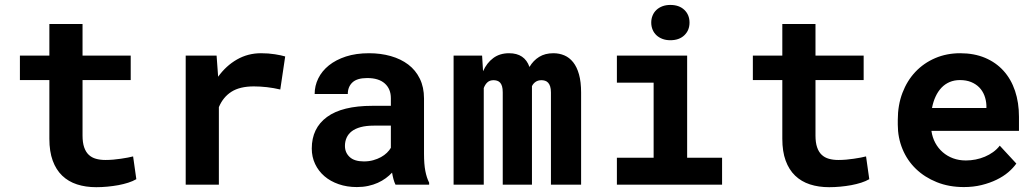

<svg xmlns="http://www.w3.org/2000/svg" viewBox="-20 -756 4241 786"><path d="M317.9 -657.7V-528.3H515.1V-428.2H317.9V-201.2Q317.9 -172.4 324.5 -153.1Q331.1 -133.8 343.3 -122.3Q355.5 -110.8 372.8 -106Q390.1 -101.1 411.6 -101.1Q427.2 -101.1 443.6 -102.5Q460 -104 474.9 -106.2Q489.7 -108.4 502.7 -110.8Q515.6 -113.3 524.9 -115.7L538.1 -22.5Q523.9 -14.2 504.9 -8.1Q485.8 -2 464.4 2Q442.9 5.9 419.7 8.1Q396.5 10.3 374 10.3Q330.6 10.3 295.2 -1.2Q259.8 -12.7 234.6 -36.9Q209.5 -61 195.8 -98.4Q182.1 -135.7 182.1 -188V-428.2H61.5V-528.3H182.1V-657.7Z M1048.3 -538.1Q1079.1 -538.1 1105.2 -533.9Q1131.3 -529.8 1147.5 -524.9L1127.4 -389.6Q1100.6 -396 1072.5 -399.2Q1044.4 -402.3 1019 -402.3Q961.9 -402.3 927.5 -380.4Q893.1 -358.4 876 -317.4V0H740.2V-528.3H866.7L873 -441.9Q905.3 -486.8 950.2 -512.5Q995.1 -538.1 1048.3 -538.1Z M1599.1 0Q1594.2 -9.8 1590.8 -22.5Q1587.4 -35.2 1585 -49.3Q1573.7 -37.1 1559.1 -26.4Q1544.4 -15.6 1526.6 -7.6Q1508.8 0.5 1487.3 5.1Q1465.8 9.8 1440.9 9.8Q1400.4 9.8 1366.5 -2Q1332.5 -13.7 1308.1 -34.7Q1283.7 -55.7 1270 -84.7Q1256.3 -113.8 1256.3 -147.9Q1256.3 -231.4 1318.6 -277.1Q1380.9 -322.8 1504.4 -322.8H1580.1V-354Q1580.1 -392.1 1555.2 -414.3Q1530.3 -436.5 1483.4 -436.5Q1441.9 -436.5 1422.9 -418.7Q1403.8 -400.9 1403.8 -371.1H1268.1Q1268.1 -404.8 1283 -435.1Q1297.9 -465.3 1326.4 -488.3Q1355 -511.2 1396.2 -524.7Q1437.5 -538.1 1490.7 -538.1Q1538.6 -538.1 1579.8 -526.4Q1621.1 -514.6 1651.4 -491.7Q1681.6 -468.8 1698.7 -433.8Q1715.8 -398.9 1715.8 -353V-126.5Q1715.8 -84 1721.2 -56.2Q1726.6 -28.3 1736.8 -8.3V0ZM1469.7 -95.2Q1490.2 -95.2 1507.8 -100.1Q1525.4 -105 1539.6 -112.8Q1553.7 -120.6 1564 -130.6Q1574.2 -140.6 1580.1 -150.9V-241.7H1510.7Q1479 -241.7 1456.5 -235.6Q1434.1 -229.5 1419.9 -218.5Q1405.8 -207.5 1398.9 -192.1Q1392.1 -176.8 1392.1 -158.7Q1392.1 -131.3 1411.4 -113.3Q1430.7 -95.2 1469.7 -95.2Z M1953.6 -528.3 1957.5 -464.4Q1972.7 -498.5 1999.3 -518.3Q2025.9 -538.1 2064 -538.1Q2127.9 -538.1 2147.5 -481.9Q2163.1 -508.3 2187.3 -523.2Q2211.4 -538.1 2245.6 -538.1Q2269.5 -538.1 2290.3 -529.3Q2311 -520.5 2326.4 -501.2Q2341.8 -481.9 2350.3 -451.4Q2358.9 -420.9 2358.9 -377V0H2235.4V-377.4Q2235.4 -392.6 2232.2 -402.3Q2229 -412.1 2223.6 -417.7Q2218.3 -423.3 2211.2 -425.5Q2204.1 -427.7 2196.8 -427.7Q2182.6 -427.7 2172.9 -421.1Q2163.1 -414.6 2157.7 -403.3V0H2038.1V-377.9Q2038.1 -393.1 2035.2 -402.8Q2032.2 -412.6 2027.1 -418Q2022 -423.3 2015.1 -425.5Q2008.3 -427.7 2000.5 -427.7Q1984.9 -427.7 1975.3 -418.9Q1965.8 -410.2 1960.4 -395.5V0H1836.9V-528.3Z M2505.4 -528.3H2793V-110.4H2936V0H2505.4V-110.4H2655.8V-417.5H2505.4ZM2646 -663.6Q2646 -679.2 2651.6 -692.6Q2657.2 -706.1 2667.5 -715.6Q2677.7 -725.1 2692.1 -730.5Q2706.5 -735.8 2724.1 -735.8Q2760.3 -735.8 2781.5 -715.6Q2802.7 -695.3 2802.7 -663.6Q2802.7 -631.8 2781.5 -611.6Q2760.3 -591.3 2724.1 -591.3Q2706.5 -591.3 2692.1 -596.7Q2677.7 -602.1 2667.5 -611.6Q2657.2 -621.1 2651.6 -634.5Q2646 -647.9 2646 -663.6Z M3318.4 -657.7V-528.3H3515.6V-428.2H3318.4V-201.2Q3318.4 -172.4 3325 -153.1Q3331.5 -133.8 3343.8 -122.3Q3356 -110.8 3373.3 -106Q3390.6 -101.1 3412.1 -101.1Q3427.7 -101.1 3444.1 -102.5Q3460.4 -104 3475.3 -106.2Q3490.2 -108.4 3503.2 -110.8Q3516.1 -113.3 3525.4 -115.7L3538.6 -22.5Q3524.4 -14.2 3505.4 -8.1Q3486.3 -2 3464.8 2Q3443.4 5.9 3420.2 8.1Q3397 10.3 3374.5 10.3Q3331.1 10.3 3295.7 -1.2Q3260.3 -12.7 3235.1 -36.9Q3210 -61 3196.3 -98.4Q3182.6 -135.7 3182.6 -188V-428.2H3062V-528.3H3182.6V-657.7Z M3925.8 9.8Q3864.7 9.8 3814.9 -10.3Q3765.1 -30.3 3729.5 -64.7Q3693.8 -99.1 3674.6 -145.8Q3655.3 -192.4 3655.3 -245.6V-265.1Q3655.3 -325.7 3674.3 -375.7Q3693.4 -425.8 3727.5 -461.9Q3761.7 -498 3808.6 -518.1Q3855.5 -538.1 3910.6 -538.1Q3967.8 -538.1 4012.5 -519.3Q4057.1 -500.5 4088.1 -466.3Q4119.1 -432.1 4135.3 -384Q4151.4 -335.9 4151.4 -277.8V-220.2H3793Q3796.9 -193.4 3808.8 -171.1Q3820.8 -148.9 3839.4 -132.8Q3857.9 -116.7 3881.8 -107.9Q3905.8 -99.1 3934.1 -99.1Q3954.1 -99.1 3973.9 -103Q3993.7 -106.9 4011.7 -114.5Q4029.8 -122.1 4045.4 -133.3Q4061 -144.5 4072.8 -159.7L4140.6 -86.4Q4127.9 -68.4 4107.7 -51Q4087.4 -33.7 4059.8 -20.3Q4032.2 -6.8 3998.5 1.5Q3964.8 9.8 3925.8 9.8ZM3909.7 -428.2Q3886.7 -428.2 3867.7 -420.2Q3848.6 -412.1 3834.2 -397Q3819.8 -381.8 3810.1 -360.8Q3800.3 -339.8 3795.4 -314H4018.1V-324.7Q4017.1 -346.2 4009.8 -365.2Q4002.4 -384.3 3988.8 -398.2Q3975.1 -412.1 3955.3 -420.2Q3935.5 -428.2 3909.7 -428.2Z"/></svg>

Font: Roboto Mono
Style: Bold
Weight: 700
Designer: Google
Version: Version 2.000985; 2015; ttfautohint (v1.3)